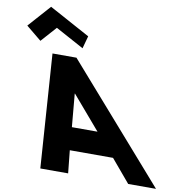

<svg xmlns="http://www.w3.org/2000/svg" viewBox="-412 -1263 1339 1373"><g transform="rotate(10 257.5 -576.0)"><path d="M-297 -990 -186 -899 -85.9 -1011 120 -899 145 -990 -152.6 -1152ZM89 -825H-85L-28 0H174L157 -165H471L610 0H812ZM329 -330H143L121.5 -570H123.5Z"/></g></svg>

Font: Hussar
Style: BdOpOblFive
Weight: 700
Foundry: Cannot Into Space Fonts
Version: Version 2.00